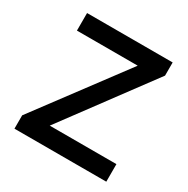

<svg xmlns="http://www.w3.org/2000/svg" viewBox="-159 -842 966 985"><g transform="rotate(30 324.0 -350.0)"><path d="M54 0V-79L440 -596H80V-700H587V-622L203 -104H598V0Z"/></g></svg>

Font: Our Lexend
Style: Regular
Weight: 400
Designer: Bonnie Shaver-Troup, Thomas Jockin
Foundry: Lexend
Version: Version 1.007